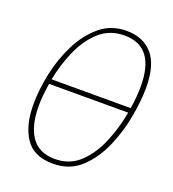

<svg xmlns="http://www.w3.org/2000/svg" viewBox="-134 -828 848 940"><g transform="rotate(20 290.0 -357.5)"><path d="M247 10Q334 10 392 -44Q450 -98 485 -179Q520 -260 535 -345.5Q550 -431 550 -494Q550 -614 501 -669.5Q452 -725 366 -725Q286 -725 228.5 -677Q171 -629 133 -553.5Q95 -478 77 -392.5Q59 -307 59 -231Q59 -122 103 -56Q147 10 247 10ZM101 -376Q116 -455 148.5 -529.5Q181 -604 234 -652Q287 -700 364 -700Q523 -700 523 -493Q523 -437 513 -376ZM249 -15Q165 -15 125.5 -72.5Q86 -130 86 -233Q86 -283 97 -351H509Q495 -272 463.5 -194.5Q432 -117 379.5 -66Q327 -15 249 -15Z"/></g></svg>

Font: Noto Sans UI SemiCondensed Thin
Style: Italic
Weight: 250
Width: 4
Italic angle: -12°
Designer: Monotype Design Team
Foundry: Monotype Imaging Inc.
Version: Version 1.901